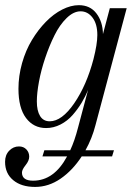

<svg xmlns="http://www.w3.org/2000/svg" viewBox="-34 -488 534 750"><path d="M131.8 123 139.2 99.1H240.2Q257.3 63 271 9.8L310.1 -137.2Q299.8 -111.3 284.9 -86.7Q270 -62 249.8 -38.8Q229.5 -15.6 202.4 -1.7Q175.3 12.2 146 12.2Q97.2 12.2 67.6 -27.1Q38.1 -66.4 38.1 -141.1Q38.1 -191.4 52.2 -241.5Q66.4 -291.5 90.6 -331.5Q114.7 -371.6 145 -402.6Q175.3 -433.6 209 -450.7Q242.7 -467.8 273.9 -467.8Q317.9 -467.8 342.5 -435.8Q367.2 -403.8 368.2 -355L395 -456.1H460.9L338.9 1Q325.7 52.7 299.8 99.1H411.1L403.8 123H285.2Q249.5 177.7 202.6 210Q155.8 242.2 103 242.2Q49.3 242.2 17.6 215.8Q-14.2 189.5 -14.2 144Q-14.2 117.2 2 100.6Q18.1 84 40 84Q58.1 84 69.1 95.7Q80.1 107.4 80.1 124Q80.1 139.6 65.9 157.2Q51.8 174.8 51.8 186Q51.8 217.8 95.2 217.8Q177.2 217.8 228 123ZM160.2 -14.2Q207.5 -14.2 255.9 -84.5Q304.2 -154.8 331.1 -256.8Q346.2 -315.9 346.2 -351.1Q346.2 -394.5 327.4 -419.2Q308.6 -443.8 280.8 -443.8Q253.4 -443.8 226.3 -417.5Q199.2 -391.1 179 -350.3Q158.7 -309.6 142.6 -261.7Q126.5 -213.9 118.2 -168.9Q109.9 -124 109.9 -91.8Q109.9 -55.2 122.6 -34.7Q135.3 -14.2 160.2 -14.2Z"/></svg>

Font: Flanker Steampunk
Style: Italic
Weight: 400
Italic angle: -12°
Designer: Alexey Kryukov, Leonardo Di Lena
Foundry: Alexey Kryukov, Leonardo Di Lena
Version: 1.210